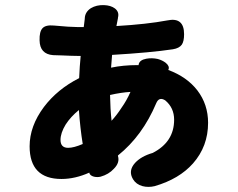

<svg xmlns="http://www.w3.org/2000/svg" viewBox="-20 -695 933 752"><path d="M538 34Q513 27 501 7Q481 -26 509 -57Q533 -83 578 -96Q662 -139 662 -226Q662 -273 627 -302Q603 -317 592 -291Q538 -163 442 -86Q442 -85 442 -84Q450 -58 426 -34Q406 -12 374 -3Q361 0 348 -3Q333 -7 330 -17Q330 -18 330 -19Q274 6 221 6Q96 6 96 -122Q96 -201 152 -276Q205 -346 290 -389Q292 -436 296 -476H284Q265 -476 221 -478Q199 -479 188 -479Q136 -483 135 -537Q134 -571 146.5 -584.5Q159 -598 191 -595Q255 -589 284 -589H308L312 -621Q312 -622 312 -623Q313 -648 336 -663Q358 -676 387 -675Q414 -674 430 -662Q448 -648 442 -626Q442 -625 442 -624Q440 -615 436 -593Q555 -600 635 -615Q701 -629 701 -561Q701 -533 692 -520Q682 -506 657 -502Q571 -489 419 -480Q418 -472 417 -455Q416 -438 415 -430Q462 -440 518 -440H523Q523 -441 523 -442Q526 -460 553 -465Q575 -469 598 -464Q616 -459 629 -449Q645 -436 640 -423Q640 -422 639 -421Q712 -394 753 -341Q795 -286 795 -214Q795 -122 736 -55Q682 6 586 34Q561 40 538 34ZM247 -116Q269 -116 304 -131Q294 -193 289 -264Q257 -238 237 -207Q217 -174 217 -147Q217 -116 247 -116ZM417 -222Q438 -245 456 -273Q476 -301 491 -335Q455 -333 411 -323Q412 -267 417 -222Z"/></svg>

Font: GenSenRounded TW H
Style: Regular
Weight: 900
Version: Version 1.501;PS 1;hotconv 16.6.51;makeotf.lib2.5.65220